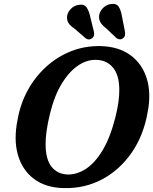

<svg xmlns="http://www.w3.org/2000/svg" viewBox="-20 -948 783 981"><path d="M492.5 -712.5Q585.5 -710.5 646 -666.5Q706.5 -622.5 729.8 -547Q753 -471.5 734.5 -375.5Q714 -256.5 652.8 -168Q591.5 -79.5 501.8 -31.8Q412 16 305 13Q213.5 11 153.8 -33.8Q94 -78.5 71.5 -156.5Q49 -234.5 70 -337.5Q84 -417.5 121.5 -486.2Q159 -555 215.5 -606.5Q272 -658 342.5 -686Q413 -714 492.5 -712.5ZM324.5 -56.5Q371.5 -55 417.8 -84.5Q464 -114 503.2 -178.5Q542.5 -243 569 -346.5Q580 -390 585 -426Q590 -462 589.5 -491.5Q589 -563.5 558.2 -601.5Q527.5 -639.5 476 -642Q428 -645 381.5 -614.8Q335 -584.5 296.5 -522.2Q258 -460 235 -365.5Q223.5 -318 218 -279Q212.5 -240 213 -209Q213.5 -133.5 243.5 -96Q273.5 -58.5 324.5 -56.5ZM603.5 -862.5 618.5 -786.5Q620 -776.5 618.5 -767.8Q617 -759 608.5 -752.5Q601 -746.5 591.5 -747Q582 -747.5 575 -753.5L521 -804.5Q501 -820 492.8 -834.8Q484.5 -849.5 486.5 -869Q489.5 -890 506.5 -907.2Q523.5 -924.5 547 -927.5Q575.5 -931.5 587 -912.8Q598.5 -894 603.5 -862.5ZM441 -862.5 459.5 -787.5Q461.5 -777.5 460.5 -769Q459.5 -760.5 451.5 -753.5Q435.5 -740 417.5 -752.5L361.5 -801Q340.5 -815 331 -828.8Q321.5 -842.5 322.5 -862Q324 -883 340.5 -901Q357 -919 380.5 -923Q409 -928.5 421.8 -911Q434.5 -893.5 441 -862.5Z"/></svg>

Font: Fraunces 72pt S100 SemiBold
Style: Italic
Weight: 600
Italic angle: -16°
Version: Version 1.000; ttfautohint (v1.8.3)